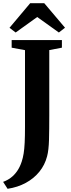

<svg xmlns="http://www.w3.org/2000/svg" viewBox="-44 -994 444 1202"><path d="M-24.5 144.5Q1 135.5 23 119.2Q45 103 62.8 77.8Q80.5 52.5 92 17.5Q99.5 -5 104 -32.8Q108.5 -60.5 110.5 -101Q112.5 -141.5 112.5 -199.5V-680L29 -695.5V-743H343.5V-695.5L264.5 -680.5V-271.5Q264.5 -183 262.8 -118.5Q261 -54 251 -16Q237 38.5 202.5 81Q168 123.5 117.2 151Q66.5 178.5 3.5 188ZM54 -790.5 15.5 -820 145 -974H233L363 -820.5L324.5 -790.5L189 -887.5Z"/></svg>

Font: Merriweather 60pt
Style: Bold
Weight: 700
Version: Version 2.100